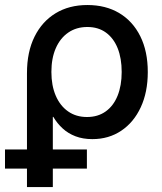

<svg xmlns="http://www.w3.org/2000/svg" viewBox="-48 -552 653 776"><path d="M61 204.1V-256.3Q61 -342.3 91.6 -403.8Q122.1 -465.3 176.8 -498.5Q231.4 -531.7 305.2 -531.7Q379.4 -531.7 434.1 -499Q488.8 -466.3 519 -405.5Q549.3 -344.7 549.3 -260.7Q549.3 -179.7 521 -118.7Q492.7 -57.6 442.1 -23.7Q391.6 10.3 325.2 10.3Q287.1 10.3 257.1 -1.2Q227.1 -12.7 205.1 -33Q183.1 -53.2 167.5 -79.6H165.5V204.1ZM303.7 -79.1Q347.7 -79.1 379.2 -101.6Q410.6 -124 427.2 -165Q443.8 -206.1 443.8 -261.2Q443.8 -316.4 427.5 -357.2Q411.1 -397.9 380.1 -420.4Q349.1 -442.9 305.2 -442.9Q260.7 -442.9 228 -420.4Q195.3 -397.9 177.5 -357.2Q159.7 -316.4 159.7 -261.2Q159.7 -206.5 177.2 -165.5Q194.8 -124.5 227.1 -101.8Q259.3 -79.1 303.7 -79.1ZM-27.8 129.4V52.2H303.2V129.4Z"/></svg>

Font: Inter 28pt Medium
Style: Regular
Weight: 500
Designer: Rasmus Andersson
Foundry: rsms
Version: Version 4.001;git-66647c0bb